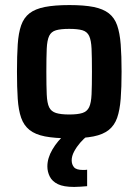

<svg xmlns="http://www.w3.org/2000/svg" viewBox="-20 -538 546 758"><path d="M254 8Q196 8 157.5 0.5Q119 -7 96.5 -25Q74 -43 63.5 -73Q53 -103 50 -148Q47 -193 47 -255Q47 -318 50 -363Q53 -408 63.5 -438Q74 -468 96.5 -485.5Q119 -503 157.5 -510.5Q196 -518 254 -518Q312 -518 349.5 -510.5Q387 -503 409.5 -485.5Q432 -468 442.5 -438Q453 -408 456.5 -363Q460 -318 460 -255Q460 -193 456.5 -148Q453 -103 442.5 -73Q432 -43 409.5 -25Q387 -7 349.5 0.5Q312 8 254 8ZM253 -86Q287 -86 305.5 -92Q324 -98 332 -115Q340 -132 341.5 -166Q343 -200 343 -255Q343 -312 341.5 -345.5Q340 -379 332 -396Q324 -413 305.5 -418.5Q287 -424 253 -424Q220 -424 201 -418.5Q182 -413 174 -396Q166 -379 164.5 -345.5Q163 -312 163 -255Q163 -199 164.5 -165Q166 -131 174 -114.5Q182 -98 201 -92Q220 -86 253 -86ZM273 200Q231 200 208.5 189Q186 178 176.5 159Q167 140 167 119Q167 86 187 52Q207 18 239 -10L323 0Q311 9 297 25Q283 41 273 59.5Q263 78 263 95Q263 111 272 122Q281 133 308 133Q310 133 315 133Q320 133 324 132V197Q310 198 298 199Q286 200 273 200Z"/></svg>

Font: Saira SemiCondensed SemiBold
Style: Regular
Weight: 600
Width: 4
Designer: Hector Gatti with collaboration of the Omnibus-Type team
Foundry: Omnibus-Type
Version: Version 1.101